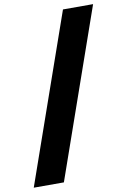

<svg xmlns="http://www.w3.org/2000/svg" viewBox="-138 -901 701 1061"><g transform="rotate(-10 212.5 -371.0)"><path d="M293 -842H462L132 100H-37Z"/></g></svg>

Font: Montserrat Alternates ExtraBold
Style: Regular
Weight: 800
Designer: Julieta Ulanovsky
Foundry: Julieta Ulanovsky
Version: Version 7.200